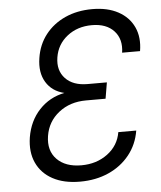

<svg xmlns="http://www.w3.org/2000/svg" viewBox="-53 -786 706 843"><g transform="rotate(-5 300.0 -365.0)"><path d="M266 10Q195 10 146 -16.5Q97 -43 75 -91Q53 -139 63 -203Q75 -275 120 -323Q165 -371 231 -384Q177 -397 151 -440Q125 -483 135 -546Q144 -605 178 -648.5Q212 -692 265 -716Q318 -740 385 -740Q452 -740 499 -714.5Q546 -689 567 -643.5Q588 -598 578 -538H499Q508 -597 474.5 -633.5Q441 -670 377 -670Q313 -670 268 -634.5Q223 -599 214 -542Q205 -485 238.5 -449.5Q272 -414 336 -414H421L409 -343H323Q252 -343 202.5 -304Q153 -265 143 -202Q133 -138 170.5 -99.5Q208 -61 278 -61Q345 -61 393.5 -97Q442 -133 452 -192H531Q521 -131 484.5 -85.5Q448 -40 392 -15Q336 10 266 10Z"/></g></svg>

Font: JetBrains Mono NL Light
Style: Italic
Weight: 300
Italic angle: -9°
Designer: Philipp Nurullin, Konstantin Bulenkov
Foundry: JetBrains
Version: Version 2.304; ttfautohint (v1.8.4.7-5d5b)